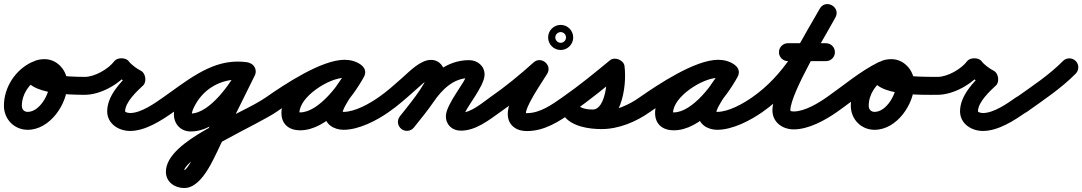

<svg xmlns="http://www.w3.org/2000/svg" viewBox="-55 -602 5434 964"><path d="M105.4 -290.3C22 -251.6 -35.3 -163.2 -35.3 -71.2C-35.3 -3.7 16.1 49.7 84.2 49.7C195.9 49.7 283.6 -79.7 283.6 -182.5C283.6 -245.6 234.2 -305 169 -305C131.1 -305 91.3 -292.3 77.5 -252.9C77.5 -252.9 77.6 -252.9 77.6 -253C77.6 -253.1 77.6 -253.1 77.6 -253.1C32.4 -126.5 303.8 -126.1 370.9 -126C395.8 -126 416 -146.1 416 -170.9C416 -195.8 395.9 -216 371.1 -216C321.1 -216.1 270.4 -218.3 221 -226.3C204.5 -229 187.7 -232.3 171.9 -238C167.1 -239.7 160 -249.4 158 -244.7C157 -242.1 161.5 -240 162.3 -237.3C166.2 -223.6 158.9 -213 162.4 -222.9C162.4 -222.9 162.4 -222.9 162.4 -223C162.4 -223.1 162.5 -223.1 162.5 -223.1C163.6 -226.3 159.3 -217 156.7 -214.8C152.5 -211.4 165 -215 169 -215C183.7 -215 193.6 -195.5 193.6 -182.5C193.6 -130.4 144.3 -40.3 84.2 -40.3C65.7 -40.3 54.7 -53 54.7 -71.2C54.7 -128.3 91.5 -184.6 143.3 -208.6C165.8 -219.1 175.7 -245.8 165.2 -268.4C154.7 -290.9 128 -300.8 105.4 -290.3Z M326 -171C326 -146.1 346.1 -126 371 -126C449 -126 544.8 -179 591.1 -241.1C598.4 -250.9 576.7 -255.8 555 -255.9C533.2 -256 511.5 -251.2 518.7 -241.4C540.4 -211.8 579.9 -182.5 612.6 -165.9C624.1 -160 626.3 -182.7 623.3 -204.7C620.3 -226.6 612 -247.8 602.5 -239.1C549.4 -190.2 483.2 -120 483.2 -43.2C483.2 19.4 540.8 55.5 598.2 55.5C675.3 55.5 756.1 2.6 816.9 -40.2C837.2 -54.5 842.1 -82.6 827.8 -102.9C813.5 -123.2 785.4 -128.1 765.1 -113.8C722 -83.4 653.3 -34.5 598.2 -34.5C594.5 -34.5 573.2 -36.7 573.2 -43.2C573.2 -88.7 632.5 -144.4 663.5 -172.9C673 -181.6 676.2 -197 674.2 -211.7C672.1 -226.3 664.9 -240.3 653.4 -246.1C633.4 -256.3 604.6 -276.5 591.3 -294.6C584.1 -304.4 569.6 -309.4 555.1 -309.4C540.7 -309.5 526.2 -304.6 518.9 -294.9C489.6 -255.5 420.6 -216 371 -216C346.1 -216 326 -195.9 326 -171Z M754.1 -51.3C768.3 -30.9 796.4 -25.9 816.7 -40.1C910.5 -105.5 1018.5 -202.8 1137.3 -202.8C1149.6 -202.8 1161.4 -201.8 1173.5 -200.3C1198.1 -197.3 1220.6 -214.8 1223.7 -239.5C1226.7 -264.1 1209.2 -286.6 1184.5 -289.7C1168.7 -291.6 1153.3 -292.8 1137.3 -292.8C994.7 -292.8 876.7 -191.6 765.3 -113.9C744.9 -99.7 739.9 -71.6 754.1 -51.3ZM1185.4 -289.5C1170.6 -291.7 1156.2 -292.7 1141.2 -292.7C1017.9 -292.7 906.7 -228.3 847.1 -120.3C832.1 -93.2 818.1 -60 818.1 -28.4C818.1 21.2 852.4 58 902.7 58C1043.6 58 1170.3 -112.2 1224.5 -223.3C1235.3 -245.6 1226.1 -272.6 1203.7 -283.5C1181.4 -294.3 1154.4 -285.1 1143.5 -262.7C1107.9 -189.6 999.3 -32 902.7 -32C902.3 -32 908.1 -22.1 908.1 -28.4C908.1 -43.6 918.8 -64.1 925.9 -76.9C969.8 -156.3 1050.6 -202.7 1141.2 -202.7C1151.9 -202.7 1162.1 -202 1172.6 -200.5C1197.2 -196.9 1220 -214 1223.5 -238.6C1227.1 -263.2 1210 -286 1185.4 -289.5ZM1203.9 -283.3C1181.7 -294.4 1154.7 -285.2 1143.7 -262.9C1092.7 -159.9 1041.8 -56.9 990.7 46C990.7 46 990.9 45.6 991.1 45.2C991.3 44.9 991.5 44.5 991.5 44.5C968 87.5 891 252.1 869.8 252.1C862 252.1 861.2 247.6 865.5 254C866.8 255.9 868 262.6 868 260.4C868 185.3 1246.4 20.5 1332.9 -40.2C1353.2 -54.5 1358.1 -82.5 1343.8 -102.9C1329.5 -123.2 1301.5 -128.1 1281.1 -113.8C1152.9 -23.8 778 101 778 260.4C778 311.8 822.2 342.1 869.8 342.1C968.7 342.1 1028.1 165.5 1070.5 87.5C1070.5 87.5 1070.7 87.1 1070.9 86.8C1071.1 86.4 1071.3 86 1071.3 86C1122.4 -17 1173.4 -120 1224.3 -223.1C1235.4 -245.3 1226.2 -272.3 1203.9 -283.3Z M1270.1 -51.2C1284.3 -30.9 1312.4 -25.9 1332.8 -40.1C1401.2 -87.9 1590.4 -211.8 1674.6 -211.8C1684.5 -211.8 1695.6 -210.3 1703.8 -204.4C1727.1 -187.8 1751.6 -199.5 1764.2 -219C1776.7 -238.4 1777.3 -265.6 1752.6 -279.9C1726.5 -295.1 1703.9 -301.1 1673.3 -301.1C1546.4 -301.1 1358.1 -169.2 1358.1 -34.2C1358.1 22.9 1397.8 52.3 1451.7 52.3C1587.2 52.3 1713.5 -108.7 1772.5 -216.4C1786.9 -242.7 1774.3 -266.7 1754.6 -277.5C1734.9 -288.3 1708 -285.9 1693.5 -259.6C1656.4 -191.8 1574.3 -109.2 1574.3 -31.6C1574.3 21.7 1621.8 49.7 1670 49.7C1746.9 49.7 1836.4 3.2 1898 -40.2C1918.3 -54.6 1923.1 -82.7 1908.8 -103C1894.4 -123.3 1866.3 -128.1 1846 -113.8C1800.6 -81.7 1727.1 -40.3 1670 -40.3C1661.8 -40.3 1657.3 -45.5 1661.7 -39.1C1663.2 -36.9 1664.3 -29 1664.3 -31.6C1664.3 -68.7 1749.1 -173.7 1772.5 -216.4C1786.9 -242.7 1774.3 -266.6 1754.6 -277.4C1734.9 -288.3 1707.9 -285.9 1693.5 -259.6C1653 -185.6 1546.9 -37.7 1451.7 -37.7C1449.1 -37.7 1446.5 -37.8 1444 -38.1C1438.3 -38.7 1448.1 -26.7 1448.1 -34.2C1448.1 -117.3 1597.8 -211.1 1673.3 -211.1C1688.7 -211.1 1695.3 -209.1 1707.4 -202.1C1732.2 -187.7 1756 -198.3 1767.8 -216.6C1779.6 -235 1779.4 -261 1756.2 -277.6C1732.5 -294.5 1703.5 -301.8 1674.6 -301.8C1559.1 -301.8 1373.2 -178.1 1281.2 -113.9C1260.9 -99.7 1255.9 -71.6 1270.1 -51.2Z M1835 -51.4C1849.2 -30.9 1877.2 -25.9 1897.6 -40C1942.8 -71.3 1983.9 -108 2024.9 -144.5C2039.7 -157.6 2097.5 -211.3 2108.7 -211.3C2111.3 -211.3 2103.5 -212 2101.1 -213C2096.3 -215 2091.9 -218.8 2089.6 -223.6C2089.3 -224.3 2089.1 -226.2 2089.1 -224.4C2089.1 -182.9 1983.3 -57.2 1952.5 -17.6C1937.2 2 1940.8 30.3 1960.4 45.5C1980 60.8 2008.3 57.2 2023.5 37.6C2071.5 -24.1 2179.1 -147.4 2179.1 -224.4C2179.1 -265.3 2152.2 -301.3 2108.7 -301.3C2056.4 -301.3 2001.6 -244.3 1965.1 -211.7C1926.8 -177.7 1888.6 -143.2 1846.4 -114C1825.9 -99.8 1820.9 -71.8 1835 -51.4ZM2023.2 38.1C2056.9 -4.2 2091.6 -46 2122.1 -90.6C2163.8 -151.5 2221.4 -210 2300.2 -210C2300.3 -210 2300.3 -210 2299.7 -210.2C2294.8 -212.1 2291 -216.8 2289.2 -221.5C2288.5 -223.4 2288 -229.5 2288 -227.5C2288 -197.6 2183.7 -79.8 2183.7 -18.6C2183.7 25.3 2215.9 54 2259 54C2333.8 54 2399.7 1.1 2458 -40.3C2478.3 -54.7 2483.1 -82.8 2468.7 -103C2454.3 -123.3 2426.2 -128.1 2406 -113.7C2365.4 -85 2309.9 -36 2259 -36C2256.9 -36 2258.2 -36 2259.5 -35.6C2266.2 -33.2 2272.3 -26.5 2273.6 -19.3C2273.7 -18.5 2273.7 -18.4 2273.7 -18.6C2273.7 -49.8 2378 -166.5 2378 -227.5C2378 -271.2 2342 -300 2300.2 -300C2189.9 -300 2107.2 -228.1 2047.9 -141.4C2018.6 -98.6 1985.1 -58.6 1952.8 -18.1C1937.3 1.4 1940.5 29.7 1959.9 45.2C1979.4 60.7 2007.7 57.5 2023.2 38.1Z M2457.6 -40C2536.3 -94.3 2613.2 -157.6 2684.1 -221.6C2703.2 -238.8 2692.9 -264 2674.3 -279.4C2655.8 -294.9 2629.2 -300.5 2615.7 -278.6C2570.4 -205 2447.4 -51.4 2513.6 25.8C2533.1 48.5 2562.2 56 2591 56C2678.3 56 2752 8.3 2820.9 -40.2C2841.2 -54.5 2846.1 -82.6 2831.8 -102.9C2817.5 -123.2 2789.4 -128.1 2769.1 -113.8C2717.3 -77.4 2657.2 -34 2591 -34C2568.9 -34 2582.6 -26.7 2584.6 -28.1C2585 -28.4 2585.7 -39.6 2586.5 -42.5C2590.8 -58.8 2598.2 -74.5 2605.8 -89.4C2631 -138.9 2663.3 -184.2 2692.3 -231.4C2705.8 -253.3 2698.3 -276.2 2682.5 -289.3C2666.8 -302.4 2643 -305.7 2623.9 -288.4C2555.8 -227 2481.9 -166.2 2406.4 -114C2386 -99.9 2380.8 -71.9 2395 -51.4C2409.1 -31 2437.1 -25.8 2457.6 -40ZM2755.8 -440.7C2758.4 -441.1 2760.7 -441 2760 -441C2760.7 -441 2761.4 -440.9 2762.1 -440.9C2771.4 -440.2 2779.7 -434.6 2784 -426.3C2785.3 -423.8 2786.2 -421.1 2786.7 -418.2C2787.1 -415.6 2787 -413.3 2787 -414C2787 -414.7 2787.1 -412.4 2786.7 -409.8C2786.2 -406.9 2785.3 -404.2 2784 -401.7C2779.7 -393.4 2771.4 -387.8 2762.1 -387.1C2761.4 -387.1 2760.7 -387 2760 -387C2759.3 -387 2758.6 -387.1 2757.9 -387.1C2748.6 -387.8 2740.3 -393.4 2736 -401.7C2734.7 -404.2 2733.8 -406.9 2733.3 -409.8C2732.9 -412.4 2733 -414.7 2733 -414C2733 -414.7 2733.1 -415.4 2733.1 -416.1C2733.8 -425.4 2739.4 -433.7 2747.7 -438C2750.2 -439.3 2752.9 -440.2 2755.8 -440.7ZM2697 -414C2697 -379.3 2725.3 -351 2760 -351C2794.7 -351 2823 -379.3 2823 -414C2823 -448.7 2794.7 -477 2760 -477C2725.3 -477 2697 -448.7 2697 -414Z M2758 -51.3C2772.2 -30.9 2800.2 -25.9 2820.7 -40C2904.9 -98.5 2985.5 -164.6 3064.6 -229.7C3076.6 -239.6 3057.3 -254.6 3035.5 -263.2C3013.7 -271.9 2989.4 -274.2 2991.4 -258.8C2997.1 -213.4 2988.5 -52.1 2920.8 -52.1C2899.3 -52.1 2861.4 -55.5 2847.8 -74.9C2830.6 -99.4 2803.5 -98.8 2785.1 -85.8C2766.7 -72.9 2756.9 -47.7 2774.2 -23.1C2813.9 33.4 2901.5 46.1 2965.5 46.1C3051.7 46.1 3139.6 9.3 3209.2 -40.4C3229.4 -54.8 3234.1 -82.9 3219.6 -103.2C3205.2 -123.4 3177.1 -128.1 3156.8 -113.6C3102.8 -75 3032.7 -43.9 2965.5 -43.9C2936.1 -43.9 2866.8 -47.9 2847.8 -74.9C2830.6 -99.4 2803.5 -98.8 2785.1 -85.8C2766.7 -72.9 2756.9 -47.7 2774.2 -23.1C2806.6 23 2867.3 37.9 2920.8 37.9C3061.8 37.9 3094.2 -162.9 3080.6 -270.1C3078.7 -285.5 3066.4 -297.7 3051.5 -303.6C3036.7 -309.5 3019.4 -309.1 3007.4 -299.2C2930.2 -235.6 2851.6 -171 2769.3 -114C2748.9 -99.8 2743.9 -71.8 2758 -51.3Z M3146.1 -51.2C3160.3 -30.9 3188.4 -25.9 3208.8 -40.1C3277.2 -87.9 3466.4 -211.8 3550.6 -211.8C3560.5 -211.8 3571.6 -210.3 3579.8 -204.4C3603.1 -187.8 3627.6 -199.5 3640.2 -219C3652.7 -238.4 3653.3 -265.6 3628.6 -279.9C3602.5 -295.1 3579.9 -301.1 3549.3 -301.1C3422.4 -301.1 3234.1 -169.2 3234.1 -34.2C3234.1 22.9 3273.8 52.3 3327.7 52.3C3463.2 52.3 3589.5 -108.7 3648.5 -216.4C3662.9 -242.7 3650.3 -266.7 3630.6 -277.5C3610.9 -288.3 3584 -285.9 3569.5 -259.6C3532.4 -191.8 3450.3 -109.2 3450.3 -31.6C3450.3 21.7 3497.8 49.7 3546 49.7C3622.9 49.7 3712.4 3.2 3774 -40.2C3794.3 -54.6 3799.1 -82.7 3784.8 -103C3770.4 -123.3 3742.3 -128.1 3722 -113.8C3676.6 -81.7 3603.1 -40.3 3546 -40.3C3537.8 -40.3 3533.3 -45.5 3537.7 -39.1C3539.2 -36.9 3540.3 -29 3540.3 -31.6C3540.3 -68.7 3625.1 -173.7 3648.5 -216.4C3662.9 -242.7 3650.3 -266.6 3630.6 -277.4C3610.9 -288.3 3583.9 -285.9 3569.5 -259.6C3529 -185.6 3422.9 -37.7 3327.7 -37.7C3325.1 -37.7 3322.5 -37.8 3320 -38.1C3314.3 -38.7 3324.1 -26.7 3324.1 -34.2C3324.1 -117.3 3473.8 -211.1 3549.3 -211.1C3564.7 -211.1 3571.3 -209.1 3583.4 -202.1C3608.2 -187.7 3632 -198.3 3643.8 -216.6C3655.6 -235 3655.4 -261 3632.2 -277.6C3608.5 -294.5 3579.5 -301.8 3550.6 -301.8C3435.1 -301.8 3249.2 -178.1 3157.2 -113.9C3136.9 -99.7 3131.9 -71.6 3146.1 -51.2Z M3773.8 -40.1C3948 -161.7 4036.8 -332.9 4139.2 -513.8C4153.9 -540 4141.7 -564.1 4122.2 -575.2C4102.6 -586.2 4075.6 -584.3 4060.8 -558.2C4003.9 -457.5 3823.2 -163.2 3823.2 -48.3C3823.2 12 3873.8 47.6 3930.3 47.6C4005.2 47.6 4088.2 1.6 4147.8 -40.1C4168.2 -54.4 4173.1 -82.5 4158.9 -102.8C4144.6 -123.2 4116.5 -128.1 4096.2 -113.9C4053.1 -83.7 3985 -42.4 3930.3 -42.4C3926.4 -42.4 3913.2 -42.3 3913.2 -48.3C3913.2 -133.3 4095.4 -436.4 4139.2 -513.8C4153.9 -540 4141.7 -564.1 4122.2 -575.2C4102.6 -586.2 4075.6 -584.3 4060.8 -558.2C3965.8 -390.2 3884 -226.8 3722.2 -113.9C3701.9 -99.7 3696.9 -71.6 3711.1 -51.2C3725.3 -30.9 3753.4 -25.9 3773.8 -40.1ZM3901 -295C3964.7 -295 4028.3 -295 4092 -295C4116.9 -295 4137 -315.1 4137 -340C4137 -364.9 4116.9 -385 4092 -385C4028.3 -385 3964.7 -385 3901 -385C3876.1 -385 3856 -364.9 3856 -340C3856 -315.1 3876.1 -295 3901 -295Z M4085.1 -51.2C4099.3 -30.9 4127.4 -25.9 4147.8 -40.1C4228 -96.1 4308.5 -166.2 4396.1 -209C4418.5 -219.9 4427.7 -246.9 4416.8 -269.2C4405.9 -291.6 4378.9 -300.8 4356.6 -289.9C4264.3 -244.8 4180.6 -172.8 4096.2 -113.9C4075.9 -99.7 4070.9 -71.6 4085.1 -51.2ZM4357.4 -290.3C4274 -251.6 4216.7 -163.2 4216.7 -71.2C4216.7 -3.7 4268.1 49.7 4336.2 49.7C4447.9 49.7 4535.6 -79.7 4535.6 -182.5C4535.6 -245.6 4486.2 -305 4421 -305C4383.1 -305 4343.3 -292.3 4329.5 -252.9C4329.5 -252.9 4329.6 -252.9 4329.6 -253C4329.6 -253.1 4329.6 -253.1 4329.6 -253.1C4279.9 -113.8 4585.8 -126.1 4653 -126C4677.8 -126 4698 -146.1 4698 -171C4698 -195.8 4677.9 -216 4653 -216C4589.8 -216.1 4524.6 -216.3 4462 -226.3C4443.9 -229.2 4426.4 -232.7 4410.1 -241.2C4410.2 -241 4410.4 -240.9 4410.5 -240.7C4413.9 -235.9 4415.2 -231.9 4415 -225.8C4414.8 -224.8 4414.6 -223.8 4414.4 -222.9C4414.4 -222.8 4414.4 -222.8 4414.4 -222.9C4414.4 -222.9 4414.4 -223.1 4414.5 -223.1C4415.6 -226.3 4411.3 -217 4408.7 -214.8C4404.5 -211.4 4417 -215 4421 -215C4435.7 -215 4445.6 -195.5 4445.6 -182.5C4445.6 -130.4 4396.3 -40.3 4336.2 -40.3C4317.7 -40.3 4306.7 -53 4306.7 -71.2C4306.7 -128.3 4343.5 -184.6 4395.3 -208.6C4417.8 -219.1 4427.7 -245.8 4417.2 -268.4C4406.7 -290.9 4380 -300.8 4357.4 -290.3Z M4608 -171C4608 -146.1 4628.1 -126 4653 -126C4731 -126 4826.8 -179 4873.1 -241.1C4880.4 -250.9 4858.7 -255.8 4837 -255.9C4815.2 -256 4793.5 -251.2 4800.7 -241.4C4822.4 -211.8 4861.9 -182.5 4894.6 -165.9C4906.1 -160 4908.3 -182.7 4905.3 -204.7C4902.3 -226.6 4894 -247.8 4884.5 -239.1C4831.4 -190.2 4765.2 -120 4765.2 -43.2C4765.2 19.4 4822.8 55.5 4880.2 55.5C4957.3 55.5 5038.1 2.6 5098.9 -40.2C5119.2 -54.5 5124.1 -82.6 5109.8 -102.9C5095.5 -123.2 5067.4 -128.1 5047.1 -113.8C5004 -83.4 4935.3 -34.5 4880.2 -34.5C4876.5 -34.5 4855.2 -36.7 4855.2 -43.2C4855.2 -88.7 4914.5 -144.4 4945.5 -172.9C4955 -181.6 4958.2 -197 4956.2 -211.7C4954.1 -226.3 4946.9 -240.3 4935.4 -246.1C4915.4 -256.3 4886.6 -276.5 4873.3 -294.6C4866.1 -304.4 4851.6 -309.4 4837.1 -309.4C4822.7 -309.5 4808.2 -304.6 4800.9 -294.9C4771.6 -255.5 4702.6 -216 4653 -216C4628.1 -216 4608 -195.9 4608 -171Z M5036.3 -49.6C5050.7 -29.3 5078.8 -24.6 5099.1 -39C5183.4 -98.9 5273.3 -158.5 5346.1 -232.4C5363.5 -250.2 5363.3 -278.7 5345.6 -296.1C5327.8 -313.5 5299.3 -313.3 5281.9 -295.6C5213 -225.5 5126.9 -169.2 5046.9 -112.3C5026.7 -97.9 5021.9 -69.9 5036.3 -49.6Z"/></svg>

Font: FRB American Cursive Guidelines Arrows Black
Style: Bold Italic
Weight: 900
Italic angle: -25°
Version: Version 2.0;Modular Font Editor K font №1